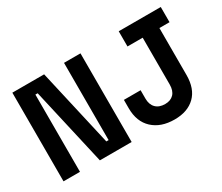

<svg xmlns="http://www.w3.org/2000/svg" viewBox="-120 -999 1520 1313"><g transform="rotate(-30 640.0 -343.0)"><path d="M196 0H66V-700H317L456 -90H474V-700H604V0H353L214 -610H196ZM937 14Q829 14 765.5 -45Q702 -104 702 -210V-276H834V-210Q834 -163 860 -136.5Q886 -110 933 -110Q977 -110 1001.5 -136Q1026 -162 1026 -210V-580H906V-700H1238V-580H1158V-210Q1158 -101 1099 -43.5Q1040 14 937 14Z"/></g></svg>

Font: Space Grotesk Variable Light
Style: Regular
Weight: 300
Designer: Florian Karsten
Foundry: Florian Karsten
Version: Version 2.000